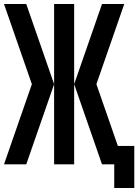

<svg xmlns="http://www.w3.org/2000/svg" viewBox="-20 -820 690 958"><path d="M550 118V0H518V-92H650V118ZM350 -400 489 -800H600L461 -400ZM0 0 139 -400H250L111 0ZM489 0 350 -400H461L600 0ZM250 0V-800H350V0ZM139 -400 0 -800H111L250 -400Z"/></svg>

Font: Victor Mono Thin
Style: Regular
Weight: 100
Monospace: yes
Designer: Rune Bjørnerås
Version: Version 1.561;gftools[0.9.30]